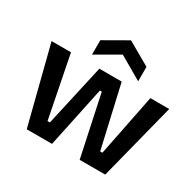

<svg xmlns="http://www.w3.org/2000/svg" viewBox="-162 -946 1157 1131"><g transform="rotate(30 417.0 -380.5)"><path d="M150 0 17 -523H149L232 -103H248L342 -523H494L590 -103H605L689 -523H817L684 0H510L422 -413H409L322 0ZM263 -573V-671L420 -761L577 -671V-573L420 -664Z"/></g></svg>

Font: Bricolage Grotesque 28pt SemiBold
Style: Regular
Weight: 600
Version: Version 1.001;gftools[0.9.33.dev8+g029e19f]